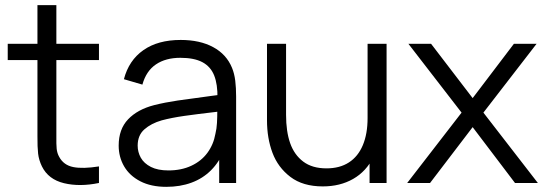

<svg xmlns="http://www.w3.org/2000/svg" viewBox="-20 -710 2117 745"><path d="M142.7 -64.3Q130.8 -88.8 127.9 -113.8Q125 -138.8 125.3 -181.5V-195.7V-690H198.7V-198.3V-182.3Q198.2 -149.8 199.9 -132.6Q201.7 -115.3 209.7 -101.3Q226.8 -69.3 264.2 -61.8Q301.5 -54.3 364 -64.3V0Q289 15.5 228.3 0.8Q167.7 -13.8 142.7 -64.3ZM10 -540H364V-477H10Z M440.5 -145Q440.5 -208.7 477 -247Q513.5 -285.3 577.8 -302Q620.2 -312.7 669.2 -319.9Q718.2 -327.2 802.5 -338.2Q827.5 -341.2 850.2 -344.3L823.8 -328.7Q824.8 -382.8 811 -417.3Q797.2 -451.8 765.2 -468.8Q733.2 -485.7 679.8 -485.7Q623 -485.7 585.2 -460.2Q547.3 -434.7 532.5 -381.7L460.8 -402.7Q479.8 -475.7 536.2 -515.3Q592.5 -555 681.2 -555Q755.7 -555 807.2 -527.1Q858.8 -499.2 880.2 -447Q889.3 -425 892.8 -397.1Q896.2 -369.2 896.2 -335.3V0H830.5V-135.7L849.5 -127.3Q830.8 -81.3 798.8 -49.3Q766.8 -17.3 722.9 -1.2Q679 15 625.2 15Q566.2 15 524.4 -6.6Q482.7 -28.2 461.6 -64.5Q440.5 -100.8 440.5 -145ZM815.8 -190.7Q820.7 -210.3 821.9 -232.8Q823.2 -255.2 823.2 -285.5V-294.7L851.2 -280L817.5 -275.7Q744.8 -267.3 695.5 -260.3Q646.2 -253.3 607.5 -243Q566.7 -231.3 540.4 -208.2Q514.2 -185.2 514.2 -145Q514.2 -119.8 526.4 -97.9Q538.7 -76 565.5 -62.3Q592.3 -48.7 633.5 -48.7Q683.7 -48.7 722.3 -66.8Q761 -84.8 784.8 -117Q808.5 -149.2 815.8 -190.7Z M1016 -243V-540H1090V-264.3Q1090 -200 1105.8 -154.7Q1121.7 -109.3 1156.6 -83Q1191.5 -56.7 1246.7 -56.7Q1298.3 -56.7 1333.9 -79.8Q1369.5 -102.8 1387.9 -146.8Q1406.3 -190.7 1406.3 -252L1458.3 -240.3Q1458.3 -159.3 1429.8 -102.1Q1401.3 -44.8 1350.4 -15.8Q1299.5 13.3 1232.3 13.3Q1155.3 13.3 1106.9 -23.5Q1058.5 -60.3 1037.2 -117.2Q1016 -174 1016 -243ZM1414 -133H1406.3V-540H1480V0H1414Z M1771 -273 1564.7 -540H1652.7L1814 -329.3L1974 -540H2062L1855.7 -273L2067 0H1978.3L1814 -216.7L1648.7 0H1560Z"/></svg>

Font: Tap Sans
Style: Regular
Weight: 400
Designer: Tap Payments
Foundry: Tap Payments
Version: Version 1.001;Glyphs 3.1.2 (3151)